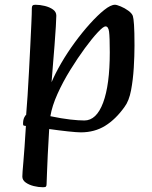

<svg xmlns="http://www.w3.org/2000/svg" viewBox="-20 -544 639 808"><path d="M161 244Q142 244 122 239Q102 234 88 224Q74 214 74 199Q74 186 78.5 136Q83 86 89 -14L82 -15Q77 -15 77 -23Q77 -39 82 -49.5Q87 -60 90 -60Q93 -92 96 -140.5Q99 -189 102 -243.5Q105 -298 107.5 -351Q110 -404 112 -446Q114 -488 114 -510Q114 -517 117 -520.5Q120 -524 129 -524Q148 -524 168.5 -519Q189 -514 203 -504Q217 -494 217 -478Q217 -467 215 -432.5Q213 -398 209.5 -353.5Q206 -309 202.5 -267Q199 -225 197 -198Q212 -234 237.5 -278Q263 -322 294.5 -365Q326 -408 358.5 -444Q391 -480 418.5 -502Q446 -524 464 -524Q471 -524 488 -517Q505 -510 520 -499Q535 -488 539 -477Q542 -468 544 -439.5Q546 -411 546 -352Q546 -310 543 -259.5Q540 -209 531.5 -164Q523 -119 504 -94Q467 -42 422.5 -14.5Q378 13 320 13Q304 13 266.5 9Q229 5 187 -1Q183 65 181 107Q179 149 178 177.5Q177 206 176 231Q176 238 173.5 241Q171 244 161 244ZM335 -37Q386 -37 414 -112Q442 -187 442 -324Q442 -388 439 -410.5Q436 -433 424 -433Q415 -433 391.5 -408Q368 -383 337.5 -341.5Q307 -300 276 -250Q245 -200 222 -149Q199 -98 192 -55Q240 -45 275.5 -41Q311 -37 335 -37Z"/></svg>

Font: BriemHand
Style: Regular
Weight: 400
Designer: Gunnlaugur SE Briem, Eben Sorkin
Foundry: Sorkin Type
Version: Version 1.001; ttfautohint (v1.8.4.7-5d5b)